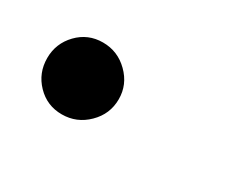

<svg xmlns="http://www.w3.org/2000/svg" viewBox="-42 -210 364 311"><g transform="rotate(30 140.0 -55.0)"><path d="M151.9 -55.2Q151.9 -27.3 131.8 -7.6Q111.8 12.2 84 12.2Q56.2 12.2 37.1 -7.6Q18.1 -27.3 18.1 -55.2Q18.1 -82.5 37.1 -102.3Q56.2 -122.1 84 -122.1Q111.8 -122.1 131.8 -102.3Q151.9 -82.5 151.9 -55.2Z"/></g></svg>

Font: Charis
Style: Italic
Weight: 400
Italic angle: -11°
Designer: Walt Agee, Miriam Martin, Annie Olsen, Victor Gaultney, Lorna Priest, Alan Ward, Bob Hallissy, Martin Hosken, Sharon Cor
Foundry: SIL Global
Version: Version 7.000